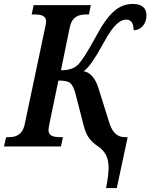

<svg xmlns="http://www.w3.org/2000/svg" viewBox="-40 -740 760 970"><path d="M496 210H550L605 -47H592C549 -47 525 -74 509 -130L457 -296C441 -346 415 -375 383 -380C410 -400 439 -443 485 -526C532 -614 567 -641 598 -641C628 -641 635 -613 635 -587C672 -588 700 -618 700 -663C700 -698 678 -720 632 -720C561 -720 511 -678 446 -558C405 -482 376 -437 357 -416C338 -396 311 -385 268 -385L312 -600C324 -658 359 -667 398 -667H409L419 -714H130L120 -667H132C168 -667 193 -661 193 -631C193 -625 191 -612 188 -601L85 -113C73 -56 38 -47 2 -47H-9L-20 0H268L278 -47H267C231 -47 205 -53 205 -83C205 -89 207 -102 210 -116L255 -333C312 -333 326 -323 342 -264L384 -101C398 -48 420 -25 456 0C522 45 514 114 496 210Z"/></svg>

Font: Noto Serif Condensed SemiBold
Style: Italic
Weight: 600
Width: 3
Italic angle: -12°
Designer: Monotype Design Team
Foundry: Monotype Imaging Inc.
Version: Version 2.014